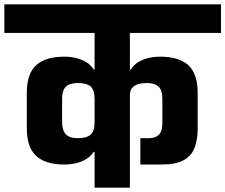

<svg xmlns="http://www.w3.org/2000/svg" viewBox="-56 -861 1034 881"><path d="M588 -227Q597 -227 606.5 -227Q616 -227 625 -227Q651 -227 664.5 -236Q678 -245 683 -258Q688 -271 688.5 -284.5Q689 -298 689 -307Q689 -333 689 -358Q689 -383 689 -408Q689 -446 672 -463Q655 -480 617 -480Q596 -480 578.5 -475Q561 -470 550.5 -458Q540 -446 540 -424V0H378V-164Q377 -164 376.5 -164Q376 -164 374 -164Q359 -142 337 -129.5Q315 -117 290 -111.5Q265 -106 240 -106Q153 -106 110 -145.5Q67 -185 67 -272Q67 -313 67 -353.5Q67 -394 67 -434Q67 -523 110 -562Q153 -601 240 -601Q265 -601 290 -595.5Q315 -590 337 -577.5Q359 -565 374 -542H378V-710H-36V-841H958V-710H540V-542H544Q559 -565 581 -577.5Q603 -590 628 -595.5Q653 -601 678 -601Q765 -601 808 -562Q851 -523 851 -434V-271Q851 -221 837 -183.5Q823 -146 787 -126Q751 -106 685 -106H588ZM229 -300Q229 -263 246 -245Q263 -227 301 -227Q342 -227 360 -243.5Q378 -260 378 -300V-408Q378 -448 360 -464Q342 -480 301 -480Q263 -480 246 -463Q229 -446 229 -408Z"/></svg>

Font: Matangi Black
Style: Regular
Weight: 900
Designer: Prashant Pant
Foundry: The Graphic Ant
Version: Version 3.002